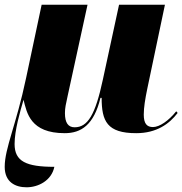

<svg xmlns="http://www.w3.org/2000/svg" viewBox="-22 -556 775 816"><path d="M91 240C140 240 197 212 209 153C89 153 40 130 40 56C40 -2 63 -80 78 -132C92 -76 107 10 253 10C323 10 377 -25 405 -140H410C410 -41 433 10 557 10C644 10 698 -30 733 -76L727 -83C695 -43 656 -16 628 -16C602 -16 589 -31 589 -69C589 -99 595 -136 604 -179L679 -536H484L415 -217C383 -68 351 -15 295 -15C268 -15 254 -34 254 -75C254 -98 258 -113 265 -146L350 -536H155L89 -225C47 -25 -2 74 -2 153C-2 218 43 240 91 240Z"/></svg>

Font: Noto Serif Display Black
Style: Italic
Weight: 900
Italic angle: -12°
Designer: Monotype Design Team
Foundry: Monotype Imaging Inc.
Version: Version 2.009